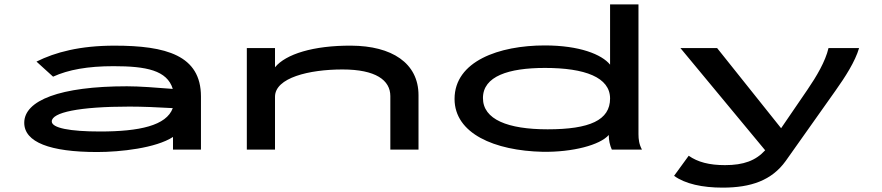

<svg xmlns="http://www.w3.org/2000/svg" viewBox="-20 -685 4040 879"><path d="M425 11C531 11 694 -7 772 -58V0H900V-243C900 -432 740 -476 504 -476C346 -476 233 -446 147 -403L223 -334C293 -366 382 -382 500 -382C650 -382 745 -363 771 -278C696 -284 618 -290 561 -290C254 -290 91 -225 91 -123C91 -34 209 11 425 11ZM217 -129C217 -170 341 -197 573 -197C629 -197 705 -194 771 -190C742 -110 618 -83 438 -83C300 -83 217 -99 217 -129Z M1110 0H1239V-242C1239 -329 1395 -367 1548 -367C1700 -367 1767 -318 1767 -245V0H1896V-249C1896 -397 1773 -475 1588 -476C1414 -477 1288 -437 1239 -377V-465H1110Z M2465 10C2602 12 2727 -21 2767 -67C2767 -43 2772 -20 2781 0H2919C2906 -24 2903 -47 2903 -71V-665H2773V-389C2735 -436 2633 -477 2474 -477C2265 -477 2061 -405 2061 -232C2061 -74 2243 5 2465 10ZM2487 -93C2305 -93 2191 -138 2191 -236C2191 -336 2308 -374 2475 -374C2658 -374 2773 -331 2773 -234C2773 -135 2680 -93 2487 -93Z M3288 174C3418 174 3513 141 3577 52L3805 -270C3849 -332 3895 -403 3913 -465H3773C3759 -404 3718 -335 3677 -275L3556 -98L3263 -465H3095L3483 3C3440 50 3385 71 3299 71C3227 71 3174 57 3133 28L3066 120C3117 157 3196 174 3288 174Z"/></svg>

Font: Inconsolata UltraExpanded
Style: Bold
Weight: 700
Width: 9
Monospace: yes
Designer: Raph Levien, Cyreal, Brenton Simpson
Foundry: Raph Levien, Cyreal, Google
Version: Version 3.100